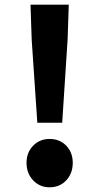

<svg xmlns="http://www.w3.org/2000/svg" viewBox="-20 -784 424 818"><path d="M139 -261 115 -615 110 -764H273L268 -615L245 -261ZM191 14Q149 14 121 -16Q93 -46 93 -90Q93 -134 121 -163Q149 -192 191 -192Q235 -192 262.5 -163Q290 -134 290 -90Q290 -46 262.5 -16Q235 14 191 14Z"/></svg>

Font: Noto Sans KR ExtraBold
Style: Regular
Weight: 800
Designer: Ryoko NISHIZUKA  (kana, bopomofo & ideographs); Paul D. Hunt (Latin, Greek & Cyrillic); Sandoll Communications , Soo-you
Foundry: Adobe
Version: Version 2.004-H2;hotconv 1.0.118;makeotfexe 2.5.65603